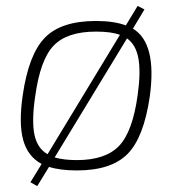

<svg xmlns="http://www.w3.org/2000/svg" viewBox="-20 -565 599 650"><path d="M469 -533 430 -468Q512 -419 487 -238Q467 -100 412 -44Q357 12 240 12Q184 12 146 0L106 65L83 52L121 -10Q74 -35 58.5 -91Q43 -147 57 -243Q77 -381 132 -437.5Q187 -494 305 -494Q366 -494 406 -479L446 -545ZM141 -43 386 -447Q357 -458 305 -458Q207 -458 161.5 -410.5Q116 -363 99 -238Q87 -156 96.5 -109.5Q106 -63 141 -43ZM410 -435 165 -32Q196 -23 240 -23Q337 -23 383 -71Q429 -119 446 -243Q457 -321 448.5 -367.5Q440 -414 410 -435Z"/></svg>

Font: Exo 2.0 Extra Light
Style: Italic
Weight: 250
Italic angle: -8°
Designer: Natanael Gama
Version: Version 1.001;PS 001.001;hotconv 1.0.70;makeotf.lib2.5.58329